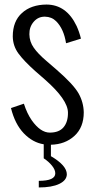

<svg xmlns="http://www.w3.org/2000/svg" viewBox="-20 -617 406 836"><path d="M148.9 199.2V170.4Q220.7 170.4 220.7 137.7Q220.7 122.1 206.5 104.5Q192.4 86.9 170.4 72.3V11.2Q122.6 3.9 83.5 -36.6Q44.9 -77.1 27.8 -146.5L84 -165.5Q97.7 -122.6 118.2 -93.3Q156.2 -39.6 196.8 -39.6Q237.3 -39.6 256.8 -63Q276.4 -86.4 275.9 -126.5Q275.9 -182.6 175.8 -270.5L133.3 -307.6Q85 -350.6 60.5 -383.8Q36.1 -417 35.6 -458.5Q35.6 -524.4 75.7 -560.5Q115.7 -596.7 182.6 -597.2Q269.5 -596.7 313.5 -503.9Q325.2 -478.5 332.5 -448.7L267.6 -428.7Q257.8 -491.2 224.6 -524.4Q205.1 -543.9 175.8 -544.4Q146.5 -544.9 127 -522.5Q107.4 -500 107.9 -467.8Q108.4 -435.5 127 -409.2Q145.5 -382.8 181.2 -352.5L227.5 -312.5Q299.3 -250 321.8 -210.9Q343.8 -171.9 344.7 -127.9Q344.7 -62.5 304.2 -25.4Q263.7 11.7 201.7 13.2V63Q271 103.5 271 142.1Q270.5 168 238.3 183.6Q206.1 199.2 148.9 199.2Z"/></svg>

Font: Oswald-Light
Style: Light
Weight: 300
Designer: vernon adams
Foundry: vernon adams
Version: Version ; ttfautohint (v0.92.18-e454-dirty) -l 8 -r 50 -G 20